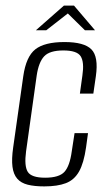

<svg xmlns="http://www.w3.org/2000/svg" viewBox="-20 -655 383 685"><path d="M138 10Q103 10 79 4Q55 -2 41.5 -17.5Q28 -33 24.5 -60Q21 -87 27 -129L63 -383Q73 -453 106 -479Q139 -505 210 -505Q280 -505 306 -479Q332 -453 322 -383L313 -321H265L274 -386Q281 -433 268 -454Q255 -475 206 -475Q157 -475 137.5 -454Q118 -433 111 -386L73 -115Q66 -63 79 -42Q92 -21 141 -21Q191 -21 210 -42Q229 -63 236 -115L246 -180H294L287 -129Q279 -73 262 -43Q245 -13 215 -1.5Q185 10 138 10ZM108 -547 208 -635H244L319 -547H283L222 -607L145 -547Z"/></svg>

Font: Alumni Sans Thin Light
Style: Italic
Weight: 300
Italic angle: -8°
Version: Version 1.016